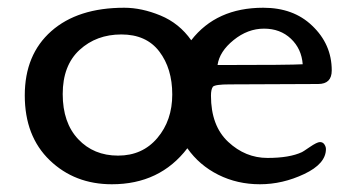

<svg xmlns="http://www.w3.org/2000/svg" viewBox="-20 -464 922 496"><path d="M802 -247Q802 -247 573 -246Q536 -246 530 -240Q525 -233 525 -217Q525 -139 569.5 -97.5Q614 -56 671 -56Q728 -56 760 -71Q761 -71 780 -84Q799 -97 806.5 -97Q814 -97 818 -91Q822 -85 822 -79Q822 -41 766 -14.5Q710 12 651.5 12Q593 12 544 -12.5Q495 -37 464 -81Q393 12 269 12Q173 12 108.5 -50Q44 -112 44 -217.5Q44 -323 112.5 -383.5Q181 -444 301 -444Q346 -444 394.5 -424Q443 -404 474 -360Q539 -444 660 -444Q738 -444 786 -398Q837 -350 837 -282Q837 -247 802 -247ZM285 -62Q348 -62 386.5 -107.5Q425 -153 425 -220Q425 -287 391.5 -331Q358 -375 293.5 -375Q229 -375 185.5 -335Q142 -295 142 -221Q142 -147 182 -104.5Q222 -62 285 -62ZM542 -296Q732 -296 762 -298Q759 -338 731.5 -364Q704 -390 662 -390Q620 -390 583.5 -360.5Q547 -331 542 -296Z"/></svg>

Font: Cagliostro
Style: Regular
Weight: 400
Designer: Matthew Desmond
Foundry: Matthew Desmond
Version: Version